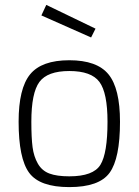

<svg xmlns="http://www.w3.org/2000/svg" viewBox="-20 -755 567 784"><path d="M470 -258Q470 -108 427.5 -49.5Q385 9 263 9Q142 9 99 -49.5Q56 -108 56 -258Q56 -394 103 -451.5Q150 -509 263 -509Q376 -509 423 -451.5Q470 -394 470 -258ZM263 -35Q361 -35 390 -82Q419 -129 419 -258Q419 -376 386 -420.5Q353 -465 263 -465Q174 -465 141 -420.5Q108 -376 108 -258Q108 -192 113 -154Q118 -116 134.5 -87Q151 -58 181.5 -46.5Q212 -35 263 -35ZM169 -735 370 -638 352 -602 149 -692Z"/></svg>

Font: TitilliumText
Style: Light
Weight: 300
Designer: Accademia di Belle Arti di Urbino and others
Foundry: Accademia di Belle Arti di Urbino and others.
Version: Version 60.001